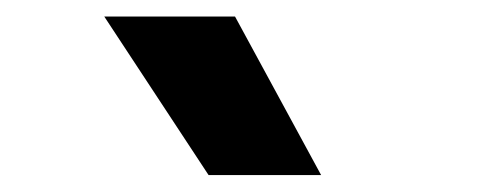

<svg xmlns="http://www.w3.org/2000/svg" viewBox="-20 -828 596 232"><path d="M232 -616.5 106 -808H264L368 -616.5Z"/></svg>

Font: Encode Sans SemiCondensed
Style: Bold
Weight: 700
Width: 4
Designer: Multiple Designers
Foundry: Impallari Type
Version: Version 3.002